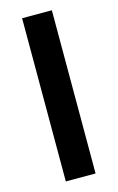

<svg xmlns="http://www.w3.org/2000/svg" viewBox="-108 -726 474 773"><g transform="rotate(-15 129.0 -340.0)"><path d="M66.9 0V-680.2H190.9V0Z"/></g></svg>

Font: TASA Orbiter Text SemiBold
Style: Regular
Weight: 600
Designer: Weizhong Zhang
Version: Version 1.000;Glyphs 3.1.2 (3151)